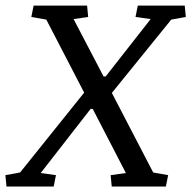

<svg xmlns="http://www.w3.org/2000/svg" viewBox="-49 -681 699 701"><path d="M454.1 -660.6H625.5L629.4 -619.1L576.2 -609.4L359.4 -341.8L510.3 -51.3L564.9 -41.5L556.6 0H358.9L355 -41.5L410.6 -49.3L289.6 -283.2H281.7L99.6 -49.3L155.3 -41.5L147 0H-25.4L-29.3 -41.5L24.4 -51.3L258.3 -342.8L120.1 -609.4L65.4 -619.1L73.7 -660.6H269L272.9 -619.1L219.7 -611.3L329.1 -401.9H336.9L501 -611.3L445.8 -619.1Z"/></svg>

Font: Noticia Text
Style: Italic
Weight: 400
Italic angle: -8°
Designer: JM Sole
Foundry: JM Sole
Version: Version 1.003